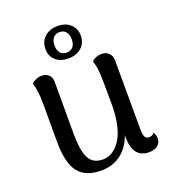

<svg xmlns="http://www.w3.org/2000/svg" viewBox="-135 -826 840 941"><g transform="rotate(-20 285.0 -355.5)"><path d="M269 -557.1Q228.5 -557.1 203.4 -579.3Q178.2 -601.6 178.2 -638.2Q178.2 -677.7 204.3 -701.4Q230.5 -725.1 272.9 -725.1Q313.5 -725.1 338.6 -702.1Q363.8 -679.2 363.8 -642.1Q363.3 -603.5 337.2 -580.3Q311 -557.1 269 -557.1ZM304 -679.7Q292 -693.8 271 -693.8Q250 -693.8 238 -679.7Q226.1 -665.5 226.1 -640.1Q226.1 -614.7 238 -600.8Q250 -586.9 271 -586.9Q292 -586.9 304 -600.8Q315.9 -614.7 315.9 -640.1Q315.9 -665.5 304 -679.7ZM535.2 -73.2Q545.9 -57.6 545.9 -40Q545.9 -17.6 529.3 -3.9Q512.7 9.8 482.9 9.8Q442.4 9.8 421.1 -17.1Q399.9 -43.9 399.9 -97.2V-109.9Q378.9 -50.3 335.7 -18.1Q292.5 14.2 232.9 14.2Q151.4 14.2 113.8 -33.9Q76.2 -82 76.2 -194.8V-391.1Q76.2 -461.4 62 -502Q88.4 -522.9 113.8 -522.9Q136.7 -522.9 151.4 -509.8Q166 -496.6 166 -473.1V-207Q166 -113.3 186.8 -73.7Q207.5 -34.2 259.8 -34.2Q284.7 -34.2 307.1 -47.6Q329.6 -61 348.9 -88.4Q368.2 -115.7 379.6 -162.8Q391.1 -210 391.1 -271Q391.1 -396 388.9 -434.6Q386.7 -473.1 376 -502.9Q398.9 -522.9 428.2 -522.9Q450.7 -522.9 465.3 -508.5Q480 -494.1 480 -469.2L481 -109.9Q481 -82 487.3 -70.6Q493.7 -59.1 507.8 -59.1Q527.3 -59.1 535.2 -73.2Z"/></g></svg>

Font: Arima Madurai Medium
Style: Regular
Weight: 500
Designer: Joana Correia and Natanael Gama
Foundry: NDISCOVER
Version: Version 1.019;PS 001.019;hotconv 1.0.88;makeotf.lib2.5.64775